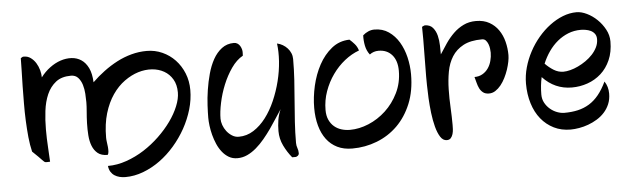

<svg xmlns="http://www.w3.org/2000/svg" viewBox="-39 -600 2464 758"><g transform="rotate(-5 1192.5 -220.5)"><path d="M431.2 33.7Q419.4 33.7 408.4 31Q397.5 28.3 388.4 22.5Q379.4 16.6 373.5 7.1Q367.7 -2.4 366.2 -16.1Q403.3 -16.1 440.2 -29.1Q477.1 -42 510.3 -63.2Q543.5 -84.5 572 -111.8Q600.6 -139.2 621.6 -168.5Q642.6 -197.8 654.5 -227.1Q666.5 -256.3 666.5 -281.2Q666.5 -312 653.8 -333.5Q641.1 -355 620.1 -366.9Q599.1 -378.9 572.3 -380.9Q545.4 -382.8 517.6 -374.3Q489.7 -365.7 462.9 -346.4Q436 -327.1 415 -296.6Q394 -266.1 381.3 -224.1Q368.7 -182.1 368.7 -127.9Q368.7 -120.6 370.1 -110.6Q371.6 -100.6 372.6 -90.8Q373.5 -81.1 373 -72.5Q372.6 -64 368.7 -59.6Q344.2 -59.6 330.1 -71Q315.9 -82.5 308.6 -101.1Q301.3 -119.6 299.6 -143.3Q297.9 -167 298.6 -190.9Q299.3 -214.8 301.3 -236.8Q303.2 -258.8 303.2 -274.4Q303.2 -289.1 302 -307.9Q300.8 -326.7 295.7 -343.5Q290.5 -360.4 280 -372.1Q269.5 -383.8 251.5 -383.8Q214.4 -383.8 191.7 -366Q168.9 -348.1 156.2 -319.3Q143.6 -290.5 139.2 -254.2Q134.8 -217.8 134.8 -181.2Q134.8 -144.5 137 -110.6Q139.2 -76.7 140.1 -52.7Q132.3 -52.7 128.4 -52.2Q124.5 -51.8 121.8 -52.5Q119.1 -53.2 116.7 -55.2Q114.3 -57.1 109.4 -62.3Q104.5 -67.4 95.9 -76.2Q87.4 -85 72.8 -98.6Q66.4 -125 63.2 -156.7Q60.1 -188.5 58.6 -222.7Q57.1 -256.8 57.4 -291.7Q57.6 -326.7 58.1 -359.1Q58.6 -391.6 59.6 -420.2Q60.5 -448.7 60.5 -469.7Q64.9 -472.2 66.4 -473.6Q67.9 -475.1 73.2 -475.1Q88.4 -475.1 100.3 -466.3Q112.3 -457.5 120.4 -444.3Q128.4 -431.2 132.6 -415.8Q136.7 -400.4 136.7 -387.2Q152.8 -408.7 173.6 -424.1Q194.3 -439.5 216.3 -446.8Q238.3 -454.1 259.8 -452.9Q281.2 -451.7 298.3 -440.4Q315.4 -429.2 326.2 -407Q336.9 -384.8 338.4 -350.1Q360.8 -372.1 386.5 -391.1Q412.1 -410.2 439.7 -424.6Q467.3 -439 497.1 -447Q526.9 -455.1 558.1 -455.1Q590.8 -455.1 619.6 -442.1Q648.4 -429.2 669.9 -406.5Q691.4 -383.8 703.9 -353Q716.3 -322.3 716.3 -286.6Q716.3 -248.5 705.1 -210.2Q693.8 -171.9 674.1 -136.2Q654.3 -100.6 627.4 -69.6Q600.6 -38.6 568.8 -15.6Q537.1 7.3 502 20.5Q466.8 33.7 431.2 33.7Z M1113.8 -42Q1113.8 -31.2 1117.4 -21.5Q1121.1 -11.7 1121.1 -0.5Q1121.1 5.4 1116 9.5Q1110.8 13.7 1105 13.2H1093.8Q1075.2 -9.3 1062 -36.6Q1048.8 -64 1048.8 -94.2Q1048.8 -116.2 1052.2 -137.9Q1055.7 -159.7 1064.9 -180.2Q1054.2 -164.6 1042 -145.3Q1029.8 -126 1015.9 -106.2Q1002 -86.4 986.3 -67.6Q970.7 -48.8 953.6 -34.2Q936.5 -19.5 917.7 -10.7Q898.9 -2 878.4 -2Q859.4 -2 844.5 -10.7Q829.6 -19.5 818.4 -33.7Q807.1 -47.9 799.3 -65.9Q791.5 -84 786.6 -102.8Q781.7 -121.6 779.5 -139.4Q777.3 -157.2 777.3 -170.9Q777.3 -190.9 778.8 -220Q780.3 -249 785.2 -280.8Q790 -312.5 798.6 -343.8Q807.1 -375 821 -400.1Q835 -425.3 855.5 -440.9Q876 -456.5 903.8 -456.5Q911.6 -456.5 917.7 -452.6Q923.8 -448.7 927.7 -442.4Q931.6 -436 933.6 -428.7Q935.5 -421.4 935.1 -415L934.6 -403.3Q909.2 -389.2 888.9 -360.1Q868.7 -331.1 854.5 -296.4Q840.3 -261.7 832.8 -225.8Q825.2 -189.9 825.2 -162.6Q825.2 -151.4 829.8 -137.9Q834.5 -124.5 843.3 -113Q852.1 -101.6 864.3 -93.8Q876.5 -85.9 891.1 -85.9Q922.9 -85.9 950 -103.3Q977.1 -120.6 998.8 -149.2Q1020.5 -177.7 1036.6 -214.6Q1052.7 -251.5 1062.5 -290.8Q1072.3 -330.1 1075 -368.9Q1077.6 -407.7 1073.2 -439.5Q1085 -437 1095.5 -430.9Q1106 -424.8 1114 -416Q1122.1 -407.2 1126.7 -396.2Q1131.3 -385.3 1131.3 -373Q1131.3 -331.5 1128.7 -290.3Q1126 -249 1122.6 -207.8Q1119.1 -166.5 1116.5 -125Q1113.8 -83.5 1113.8 -42Z M1197.3 -173.3Q1197.3 -215.3 1207.5 -260.3Q1217.8 -305.2 1238 -342.5Q1258.3 -379.9 1288.6 -404.3Q1318.8 -428.7 1359.4 -429.7Q1369.6 -420.9 1379.2 -409.9Q1388.7 -398.9 1393.1 -383.8Q1363.3 -373 1335.9 -351.3Q1308.6 -329.6 1287.6 -300Q1266.6 -270.5 1253.9 -234.9Q1241.2 -199.2 1241.2 -161.1Q1241.2 -138.2 1248.8 -121.8Q1256.3 -105.5 1268.8 -95Q1281.2 -84.5 1297.4 -79.6Q1313.5 -74.7 1330.6 -74.7Q1367.2 -74.7 1404.8 -90.3Q1442.4 -106 1473.1 -134.5Q1503.9 -163.1 1523.4 -202.9Q1543 -242.7 1543 -290.5Q1543 -330.6 1523.2 -353.3Q1503.4 -376 1469.7 -376Q1449.7 -376 1434.6 -364.3Q1422.4 -379.9 1418.2 -400.6Q1414.1 -421.4 1415 -441.9Q1424.8 -450.7 1436.5 -455.8Q1448.2 -460.9 1460.9 -460.9Q1493.2 -460.9 1517.3 -444.3Q1541.5 -427.7 1557.6 -400.9Q1573.7 -374 1581.8 -340.3Q1589.8 -306.6 1589.8 -272.5Q1589.8 -207 1569.1 -156.5Q1548.3 -106 1513.2 -71.3Q1478 -36.6 1431.4 -18.6Q1384.8 -0.5 1333.5 -0.5Q1299.8 -0.5 1274.4 -12.9Q1249 -25.4 1231.9 -48.1Q1214.8 -70.8 1206.1 -102.5Q1197.3 -134.3 1197.3 -173.3Z M1890.1 -169.9Q1875.5 -169.9 1866.7 -176.8Q1857.9 -183.6 1852.8 -193.8Q1847.7 -204.1 1844.7 -216.3Q1841.8 -228.5 1838.4 -239.7Q1856.4 -239.7 1870.1 -247.6Q1883.8 -255.4 1892.8 -268.3Q1901.9 -281.2 1906.2 -297.6Q1910.6 -314 1910.6 -330.1Q1910.6 -336.4 1909.4 -345.9Q1908.2 -355.5 1904.8 -364.3Q1901.4 -373 1895.8 -379.2Q1890.1 -385.3 1880.9 -385.3Q1835 -385.3 1806.4 -369.9Q1777.8 -354.5 1761.7 -328.9Q1745.6 -303.2 1739.5 -269.8Q1733.4 -236.3 1732.7 -200Q1731.9 -163.6 1733.9 -127.2Q1735.8 -90.8 1735.8 -59.1Q1735.8 -52.2 1735.4 -42.2Q1734.9 -32.2 1732.2 -22.9Q1729.5 -13.7 1723.9 -7.3Q1718.3 -1 1708 -1Q1692.9 -1 1682.6 -17.1Q1672.4 -33.2 1665.8 -58.1Q1659.2 -83 1655.5 -113.3Q1651.9 -143.6 1650.4 -172.1Q1648.9 -200.7 1648.7 -224.1Q1648.4 -247.6 1648.4 -258.3Q1648.4 -307.6 1649.4 -356.7Q1650.4 -405.8 1649.4 -455.1Q1650.9 -456.1 1655 -458Q1659.2 -460 1660.2 -460Q1681.2 -460 1692.4 -446.8Q1703.6 -433.6 1708.3 -414.8Q1712.9 -396 1713.4 -375.5Q1713.9 -355 1713.9 -340.3Q1727.1 -361.3 1741.7 -382.6Q1756.3 -403.8 1773.9 -420.9Q1791.5 -438 1813.5 -448.7Q1835.4 -459.5 1863.3 -459.5Q1894 -459.5 1916 -447Q1938 -434.6 1952.1 -414.1Q1966.3 -393.6 1972.9 -367.4Q1979.5 -341.3 1979.5 -314.5Q1979.5 -303.2 1976.6 -288.3Q1973.6 -273.4 1968.3 -257.3Q1962.9 -241.2 1955.1 -225.6Q1947.3 -210 1937.3 -197.5Q1927.2 -185.1 1915.5 -177.5Q1903.8 -169.9 1890.1 -169.9Z M2385.3 -333Q2385.3 -291 2371.3 -259.5Q2357.4 -228 2334 -207Q2310.5 -186 2280.5 -175.5Q2250.5 -165 2218.3 -165Q2150.4 -165 2102.5 -216.3Q2095.2 -183.1 2095.2 -147.9Q2095.2 -129.4 2103.3 -114.7Q2111.3 -100.1 2123.8 -89.6Q2136.2 -79.1 2151.1 -73.5Q2166 -67.9 2179.7 -67.9Q2209 -67.9 2233.4 -73.5Q2257.8 -79.1 2278.6 -91.8Q2299.3 -104.5 2316.4 -125.5Q2333.5 -146.5 2348.1 -177.2Q2362.3 -156.2 2362.3 -128.4Q2362.3 -105.5 2354.5 -86.9Q2346.7 -68.4 2333.7 -54.2Q2320.8 -40 2304 -29.8Q2287.1 -19.5 2269 -12.9Q2251 -6.3 2232.7 -3.2Q2214.4 0 2198.7 0Q2162.1 0 2132.6 -14.6Q2103 -29.3 2082 -55.2Q2061 -81.1 2049.8 -117.2Q2038.6 -153.3 2038.6 -195.8Q2038.6 -228 2047.6 -260Q2056.6 -292 2072.3 -321.3Q2087.9 -350.6 2109.4 -376Q2130.9 -401.4 2155.8 -419.9Q2180.7 -438.5 2207.5 -449Q2234.4 -459.5 2261.7 -459.5Q2280.8 -459.5 2302.5 -449Q2324.2 -438.5 2342.5 -420.9Q2360.8 -403.3 2373 -380.6Q2385.3 -357.9 2385.3 -333ZM2333.5 -346.7Q2333.5 -359.9 2327.1 -368.2Q2320.8 -376.5 2311.5 -380.9Q2302.2 -385.3 2291.5 -387Q2280.8 -388.7 2272.5 -388.7Q2245.6 -388.7 2222.4 -379.4Q2199.2 -370.1 2179.7 -354Q2160.2 -337.9 2144.8 -315.9Q2129.4 -293.9 2118.7 -268.1Q2133.8 -252.4 2151.9 -241.2Q2169.9 -230 2190.4 -230Q2202.1 -230 2217.5 -233.9Q2232.9 -237.8 2248.8 -245.4Q2264.6 -252.9 2279.8 -263.4Q2294.9 -273.9 2306.9 -286.9Q2318.8 -299.8 2326.2 -314.9Q2333.5 -330.1 2333.5 -346.7Z"/></g></svg>

Font: RIT Kutty
Style: Bold
Weight: 700
Designer: Artist Kutty Kodungallur
Foundry: Rachana Institute of Technology
Version: 1.3.2